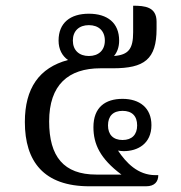

<svg xmlns="http://www.w3.org/2000/svg" viewBox="-20 -652 634 672"><path d="M534 -39H524C462 -39 421 -83 393 -125C399 -124 406 -123 413 -123C462 -123 510 -149 510 -214C510 -275 468 -306 409 -306C349 -306 307 -277 307 -207C307 -148 330 -97 405 -41H317C203 -41 152 -104 152 -227C152 -355 219 -413 332 -413H375C485 -413 528 -444 528 -551V-576C528 -628 487 -632 446 -632V-539C446 -481 430 -460 379 -456C390 -469 397 -487 397 -510C397 -572 356 -604 291 -604C226 -604 185 -572 185 -510C185 -479 198 -456 218 -442C117 -415 67 -343 67 -225C67 -87 133 0 293 0H491C522 0 534 -17 534 -39ZM291 -456C257 -456 235 -476 235 -510C235 -544 257 -564 291 -564C325 -564 347 -544 347 -510C347 -476 325 -456 291 -456ZM409 -162C376 -162 358 -181 358 -213C358 -246 376 -264 409 -264C442 -264 460 -246 460 -213C460 -181 442 -162 409 -162Z"/></svg>

Font: Noto Serif Thai
Style: Regular
Weight: 400
Designer: Monotype Design Team
Foundry: Monotype Imaging Inc.
Version: Version 1.901